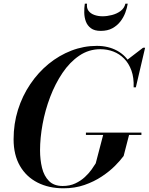

<svg xmlns="http://www.w3.org/2000/svg" viewBox="-20 -1008 804 1038"><path d="M323.5 10Q244 10 183 -21Q122 -52 87.8 -111.2Q53.5 -170.5 53.5 -255Q53.5 -339 77.2 -414.5Q101 -490 143.8 -553.2Q186.5 -616.5 243.2 -662.8Q300 -709 366.2 -734.5Q432.5 -760 503.5 -760Q565.5 -760 613.5 -733.8Q661.5 -707.5 687.5 -657.5Q713.5 -607.5 709.5 -536H702.5Q704.5 -588 690.5 -626.8Q676.5 -665.5 651 -691.2Q625.5 -717 592.5 -729.5Q559.5 -742 522.5 -742Q460 -742 408.8 -707.2Q357.5 -672.5 318 -614Q278.5 -555.5 251.2 -483.8Q224 -412 210.2 -337Q196.5 -262 196.5 -195.5Q196.5 -144.5 207.2 -100.5Q218 -56.5 244.8 -29.5Q271.5 -2.5 319 -2.5Q357.5 -2.5 387.2 -16.5Q417 -30.5 439 -51Q461 -71.5 475.5 -92Q490 -112.5 497.5 -125L539 -283.5H679L648.5 -165Q631.5 -141.5 601.8 -111.5Q572 -81.5 530.2 -53.8Q488.5 -26 436.5 -8Q384.5 10 323.5 10ZM444.5 -278.5V-291H744.5V-278.5ZM703 -536 704.5 -572Q702 -599.5 693 -629Q684 -658.5 666 -683L753.5 -750H764.5L714.5 -536ZM524.5 -841Q491 -841 471.8 -855.2Q452.5 -869.5 444.2 -891.8Q436 -914 435.5 -939.5Q435 -965 438.5 -988H450.5Q447.5 -965 458.2 -950Q469 -935 489.5 -927.5Q510 -920 534.5 -920Q559 -920 585.2 -926.8Q611.5 -933.5 631.8 -948.5Q652 -963.5 658 -988H670.5Q667 -965 657.5 -939.5Q648 -914 630.8 -891.8Q613.5 -869.5 587.5 -855.2Q561.5 -841 524.5 -841Z"/></svg>

Font: Bodoni Moda 18pt SemiBold
Style: Italic
Weight: 600
Italic angle: -13°
Designer: Owen Earl
Foundry: indestructible type
Version: Version 2.005